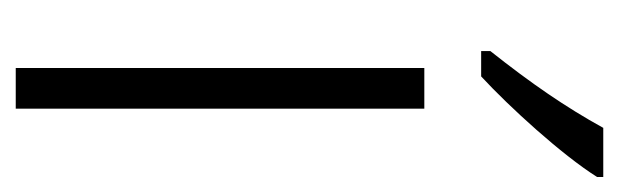

<svg xmlns="http://www.w3.org/2000/svg" viewBox="-298 -508 805 250"><g transform="rotate(90 105.0 -382.5)"><path d="M210 -757V-765H146C119 -716 88 -671 46 -618V-606H79C119 -643 181 -711 210 -757ZM121 0V-532H68V0Z"/></g></svg>

Font: Noto Sans Thai Looped ExtraCondensed Light
Style: Regular
Weight: 300
Width: 2
Designer: Sasikarn Vongin, Ben Mitchell
Foundry: The Fontpad Ltd
Version: Version 1.001